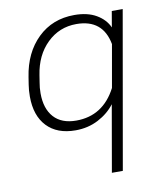

<svg xmlns="http://www.w3.org/2000/svg" viewBox="-80 -546 702 830"><g transform="rotate(-10 271.0 -131.0)"><path d="M395 -73Q367 -36 322 -12.5Q277 11 222 11Q141 11 96.5 -36Q52 -83 52 -167Q52 -195 56 -219L61 -251Q77 -356 141.5 -418.5Q206 -481 302 -481Q360 -481 398.5 -458.5Q437 -436 453 -400L465 -470H513L392 219H344ZM408 -142 441 -329Q420 -441 304 -441Q229 -441 175.5 -389Q122 -337 109 -251L104 -219Q100 -198 100 -173Q100 -105 134 -67.5Q168 -30 232 -30Q350 -30 408 -142Z"/></g></svg>

Font: KoHo Light
Style: Italic
Weight: 300
Italic angle: -10°
Version: Version 1.000; ttfautohint (v1.6)